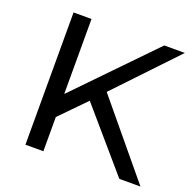

<svg xmlns="http://www.w3.org/2000/svg" viewBox="-124 -827 965 955"><g transform="rotate(20 359.0 -350.0)"><path d="M397 -385 696 -700H587L202 -303V-700H107V0H202V-181L333 -315L604 0H716Z"/></g></svg>

Font: Montserrat-Alt1 Med
Style: Regular
Weight: 500
Designer: Differentunic
Foundry: Differentunic
Version: Version 7.222